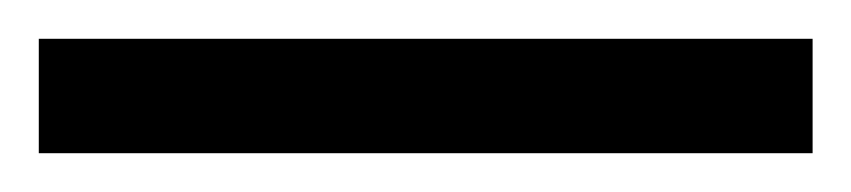

<svg xmlns="http://www.w3.org/2000/svg" viewBox="-24 63 439 99"><path d="M-4 142V83H395V142Z"/></svg>

Font: Noto Serif Tamil Condensed
Style: Regular
Weight: 400
Width: 3
Designer: Indian Type Foundry, Tom Grace, and the Monotype Design Team
Foundry: Monotype Imaging Inc.
Version: Version 2.004